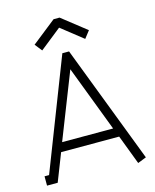

<svg xmlns="http://www.w3.org/2000/svg" viewBox="-131 -981 869 1078"><g transform="rotate(-15 303.5 -441.5)"><path d="M303.2 -838.9 179.2 -740.2 146 -782.2 286.1 -893.1H320.8L461.9 -782.2L429.2 -740.2L304.2 -838.9ZM35.2 -54.2 284.2 -695.8H323.2L585.9 -9.8L536.1 9.8L471.2 -161.1H133.8L70.8 0H8.8V-54.2ZM304.2 -597.2 153.8 -213.9H450.2Z"/></g></svg>

Font: Rawengulk
Style: Demibold
Weight: 600
Version: Version 0.92